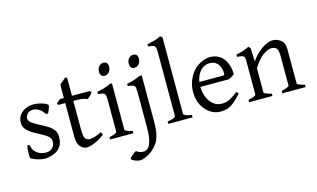

<svg xmlns="http://www.w3.org/2000/svg" viewBox="-111 -1094 2768 1675"><g transform="rotate(-15 1273.5 -256.5)"><path d="M174 15Q151 15 118 6Q85 -3 52 -21Q49 -23 48 -37Q47 -51 47.5 -70.5Q48 -90 50 -109Q52 -128 56 -139L76 -133Q79 -92 113.5 -63Q148 -34 198 -34Q233 -34 255.5 -55.5Q278 -77 278 -111Q278 -134 266 -149.5Q254 -165 227.5 -181Q201 -197 157 -220Q131 -233 106.5 -250Q82 -267 66.5 -289.5Q51 -312 51 -342Q51 -383 72 -411Q93 -439 126 -454Q159 -469 196 -469Q217 -469 242 -464.5Q267 -460 289.5 -451.5Q312 -443 324 -432Q328 -428 323.5 -412Q319 -396 312 -379.5Q305 -363 300 -358L281 -362Q258 -396 232.5 -410.5Q207 -425 184 -425Q151 -425 132.5 -406Q114 -387 114 -366Q114 -340 140.5 -321Q167 -302 223 -273Q251 -259 278.5 -241.5Q306 -224 324 -199.5Q342 -175 342 -139Q342 -87 322 -56Q302 -25 272.5 -10Q243 5 215.5 10Q188 15 174 15Z M717 -58Q669 -21 625 -3Q581 15 555 15Q522 15 496 -12.5Q470 -40 470 -108V-408H408L397 -422L435 -454H470V-574L529 -625L543 -613V-454H703L717 -440Q708 -427 693 -411.5Q678 -396 668 -391Q657 -396 633 -402Q609 -408 569 -408H543V-150Q543 -92 555 -70.5Q567 -49 596 -49Q614 -49 639.5 -56Q665 -63 703 -82Z M866 -549Q825 -549 825 -596Q825 -624 841.5 -643Q858 -662 881 -662Q922 -662 922 -616Q922 -589 906 -569Q890 -549 866 -549ZM766 0V-21Q835 -35 835 -51V-327Q835 -361 832 -378Q829 -395 814.5 -401Q800 -407 766 -410V-430Q797 -436 832 -446.5Q867 -457 891 -469H908V-51Q908 -45 924.5 -36.5Q941 -28 976 -21V0Z M1135 -549Q1094 -549 1094 -596Q1094 -624 1110 -643Q1126 -662 1149 -662Q1191 -662 1191 -616Q1191 -589 1175 -569Q1159 -549 1135 -549ZM1177 -49Q1177 26 1164.5 72Q1152 118 1131 146Q1110 174 1084 195Q1058 216 1026.5 230Q995 244 977 244Q957 244 938.5 237.5Q920 231 908 223.5Q896 216 896 210Q896 204 907.5 193Q919 182 933.5 171Q948 160 958 156Q974 170 990.5 174Q1007 178 1025 178Q1044 178 1062 161.5Q1080 145 1092 101.5Q1104 58 1104 -21V-327Q1104 -361 1101 -377.5Q1098 -394 1083.5 -400.5Q1069 -407 1035 -410V-430Q1075 -438 1102 -447Q1129 -456 1158 -469H1177Z M1291 0V-21Q1333 -28 1349 -35.5Q1365 -43 1365 -51V-633Q1365 -662 1359.5 -674.5Q1354 -687 1339 -691Q1324 -695 1296 -698V-718Q1331 -725 1361 -733Q1391 -741 1420 -757L1438 -740V-51Q1438 -44 1454.5 -36Q1471 -28 1511 -21V0Z M1902 -239H1622L1623 -283H1857Q1869 -283 1872.5 -287Q1876 -291 1876 -301Q1876 -314 1872 -334Q1868 -354 1857.5 -373Q1847 -392 1827 -405Q1807 -418 1775 -418Q1736 -418 1707 -395Q1678 -372 1661.5 -332.5Q1645 -293 1645 -243Q1645 -191 1662.5 -147.5Q1680 -104 1712.5 -76.5Q1745 -49 1790 -49Q1810 -49 1829.5 -53.5Q1849 -58 1874 -72Q1899 -86 1935 -115Q1941 -112 1946 -106Q1951 -100 1953 -96Q1910 -48 1879 -24.5Q1848 -1 1821 7Q1794 15 1761 15Q1711 15 1668 -13.5Q1625 -42 1598.5 -93Q1572 -144 1572 -212Q1572 -278 1601 -337Q1630 -396 1680 -431Q1702 -445 1732.5 -457Q1763 -469 1789 -469Q1837 -469 1869 -450.5Q1901 -432 1920 -402Q1939 -372 1947.5 -338Q1956 -304 1956 -272Q1947 -263 1932.5 -254.5Q1918 -246 1902 -239Z M2322 0V-21Q2391 -39 2391 -51V-310Q2391 -369 2377 -387Q2363 -405 2328 -405Q2299 -405 2255 -374.5Q2211 -344 2164 -269V-51Q2164 -44 2182.5 -36Q2201 -28 2232 -21V0H2022V-21Q2055 -29 2073 -36Q2091 -43 2091 -51V-348Q2091 -373 2087.5 -385Q2084 -397 2070 -402Q2056 -407 2022 -410V-430Q2056 -436 2084 -445.5Q2112 -455 2140 -469L2156 -452L2162 -330Q2190 -374 2226 -405Q2262 -436 2296.5 -452.5Q2331 -469 2356 -469Q2398 -469 2431 -443Q2464 -417 2464 -362V-51Q2464 -45 2479 -38Q2494 -31 2532 -21V0Z"/></g></svg>

Font: ChillKai
Style: Regular
Weight: 400
Designer: ChillType
Foundry: 寒蝉字型
Version: Version 2.000